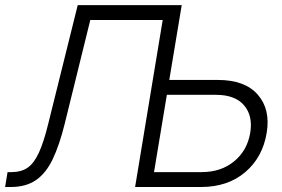

<svg xmlns="http://www.w3.org/2000/svg" viewBox="-37 -748 1127 768"><path d="M-16.6 0 -6.8 -59.6H10.3Q47.4 -59.6 73 -76.9Q98.6 -94.2 118.4 -137Q138.2 -179.7 156.7 -255.9L273.9 -727.5H689.9L640.1 -428.2H835Q942.4 -428.2 993.9 -369.6Q1045.4 -311 1029.8 -216.8Q1013.7 -118.7 943.8 -59.3Q874 0 767.1 0H503.4L613.8 -668H324.2L221.7 -252.4Q200.7 -167.5 173.8 -111.3Q147 -55.2 106.9 -27.6Q66.9 0 5.9 0ZM630.4 -368.7 579.1 -59.6H770Q847.2 -59.6 899.7 -102.8Q952.1 -146 963.9 -216.8Q975.1 -284.2 939.5 -326.4Q903.8 -368.7 826.7 -368.7Z"/></svg>

Font: Inter Display Light
Style: Italic
Weight: 300
Italic angle: -9.39999°
Designer: Rasmus Andersson
Foundry: rsms
Version: Version 4.000;git-a52131595